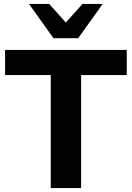

<svg xmlns="http://www.w3.org/2000/svg" viewBox="-20 -960 672 980"><path d="M239 0V-577H6V-705H627V-577H394V0ZM253 -765 128 -940H231L316 -845L401 -940H504L379 -765Z"/></svg>

Font: Nunito Sans 12pt ExtraBold
Style: Regular
Weight: 800
Designer: Vernon Adams
Foundry: Vernon Adams
Version: Version 3.101;gftools[0.9.27]